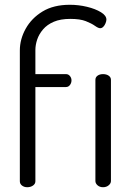

<svg xmlns="http://www.w3.org/2000/svg" viewBox="-20 -783 545 803"><path d="M94 0Q81 0 72 -7Q63 -14 63 -25V-572Q63 -619 87.5 -663Q112 -707 158 -735Q204 -763 272 -763Q309 -763 344 -754.5Q379 -746 402 -732Q425 -718 425 -701Q425 -695 421.5 -686Q418 -677 412 -671Q406 -665 399 -665Q391 -665 377 -675Q363 -685 339 -694.5Q315 -704 274 -704Q233 -704 205 -692Q177 -680 160 -660Q143 -640 135.5 -617.5Q128 -595 128 -574V-473H256Q266 -473 272.5 -465Q279 -457 279 -447Q279 -436 272.5 -427.5Q266 -419 256 -419H128V-25Q128 -14 118 -7Q108 0 94 0ZM411 0Q397 0 388 -8Q379 -16 379 -26V-449Q379 -460 388 -466.5Q397 -473 411 -473Q425 -473 434.5 -466.5Q444 -460 444 -449V-26Q444 -16 434.5 -8Q425 0 411 0Z"/></svg>

Font: Dosis
Style: Regular
Weight: 400
Designer: EdgarTolentino, PabloImpallari, IginoMarini
Foundry: EdgarTolentino, PabloImpallari, IginoMarini
Version: Version 3.001; ttfautohint (v1.8.2)